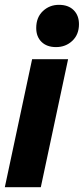

<svg xmlns="http://www.w3.org/2000/svg" viewBox="-40 -775 347 795"><path d="M192 -580Q154 -580 132 -601.5Q110 -623 110 -659Q110 -703 137.5 -729Q165 -755 204 -755Q243 -755 265 -733Q287 -711 287 -675Q287 -632 259.5 -606Q232 -580 192 -580ZM-20 0 93 -530H242L129 0Z"/></svg>

Font: Radio Canada Big
Style: Bold Italic
Weight: 700
Italic angle: -12°
Designer: Étienne Aubert Bonn
Foundry: Coppers and Brasses
Version: Version 1.001